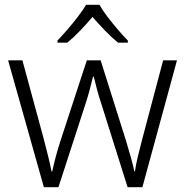

<svg xmlns="http://www.w3.org/2000/svg" viewBox="-20 -785 776 805"><path d="M406 -346Q395 -379 387 -409Q379 -439 373 -464H370Q364 -439 356 -408.5Q348 -378 337 -345L225 0H164L14 -532H74L163 -204Q175 -159 183 -125.5Q191 -92 196 -66H199Q204 -90 212.5 -123Q221 -156 234 -196L344 -532H402L508 -196Q519 -160 528.5 -126Q538 -92 543 -67H546Q549 -91 557 -125Q565 -159 577 -204L664 -532H722L577 0H515ZM397 -765Q409 -743 430 -715.5Q451 -688 474 -661Q497 -634 516 -615V-606H475Q448 -628 420 -657Q392 -686 368 -714Q344 -686 316.5 -657Q289 -628 262 -606H221V-615Q240 -635 263 -661.5Q286 -688 307 -715.5Q328 -743 341 -765Z"/></svg>

Font: Noto Sans Light
Style: Regular
Weight: 300
Designer: Monotype Design Team
Foundry: Monotype Imaging Inc.
Version: Version 2.007